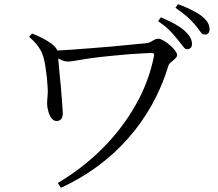

<svg xmlns="http://www.w3.org/2000/svg" viewBox="-20 -846 1040 917"><path d="M119 -670 133 -686C154 -678 193 -661 224 -639C239 -628 249 -616 254 -605C291 -606 351 -611 417 -616C450 -619 483 -621 516 -624C549 -627 580 -630 609 -633C638 -636 662 -638 681 -640C690 -641 700 -645 710 -652C719 -658 728 -661 736 -661C751 -661 772 -647 792 -630C812 -613 826 -594 826 -583C826 -571 810 -560 797 -549C790 -544 786 -538 784 -531C705 -270 522 -64 271 51L256 28C413 -65 543 -194 628 -345C671 -420 700 -499 716 -581C717 -589 714 -593 705 -593C685 -593 643 -590 596 -587C548 -583 498 -578 461 -574C424 -570 391 -565 363 -560C335 -555 315 -552 303 -552C290 -552 274 -558 258 -567C259 -553 261 -535 263 -512C265 -489 267 -465 270 -440C274 -389 278 -344 279 -321C282 -292 278 -268 250 -268C229 -268 216 -292 210 -317C207 -330 205 -340 205 -348C205 -361 206 -374 207 -386C210 -409 207 -439 204 -475C200 -510 195 -547 188 -571C179 -603 162 -633 119 -670ZM735 -745 748 -763C771 -754 807 -738 840 -716C872 -694 897 -666 897 -637C897 -620 889 -611 873 -611C866 -611 860 -616 853 -626C839 -645 818 -671 790 -701C775 -716 757 -730 735 -745ZM818 -809 830 -826C853 -818 890 -803 923 -783C956 -763 981 -738 981 -707C981 -690 973 -681 958 -681C949 -681 942 -686 936 -696C923 -715 901 -742 873 -767C859 -779 841 -793 818 -809Z"/></svg>

Font: CJK Symbols
Style: Regular
Weight: 400
Designer: Ryoko NISHIZUKA 西塚涼子 (kana & ideographs); Frank Grießhammer (serif-style Latin); Paul D. Hunt (sans serif–style Latin); 
Foundry: Unicode
Version: Version 2.000;hotconv 1.1.0;makeotfexe 2.6.0